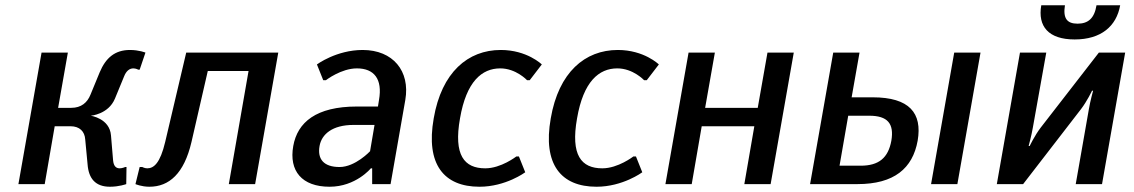

<svg xmlns="http://www.w3.org/2000/svg" viewBox="-20 -700 4310 730"><path d="M325 -260C325 -260 392 -265 417 -325L452 -410C460 -430 472 -440 487 -440C497 -440 506 -435 506 -435H511L533 -500C533 -500 509 -510 474 -510C417 -510 382 -480 359 -425L324 -340C312 -310 289 -290 251 -290H201L238 -500H138L50 0H150L188 -220H248C283 -220 302 -200 304 -170L313 -75C317 -21 343 10 398 10C433 10 460 0 460 0L461 -65H456C456 -65 445 -60 435 -60C420 -60 412 -70 410 -90L402 -185C397 -250 325 -260 325 -260Z M540 -60C530 -60 521 -65 521 -65H511L495 0C495 0 518 10 548 10C623 10 680 -40 708 -160L770 -430H925L850 0H950L1038 -500H688L608 -160C589 -80 565 -60 540 -60Z M1417 -295H1337C1182 -295 1111 -235 1095 -145C1078 -50 1128 10 1233 10C1333 10 1390 -60 1390 -60H1395V0H1465L1521 -320C1540 -430 1474 -510 1359 -510C1259 -510 1185 -455 1185 -455L1209 -395H1219C1219 -395 1277 -440 1337 -440C1402 -440 1435 -400 1421 -320ZM1387 -125C1387 -125 1331 -65 1271 -65C1211 -65 1186 -95 1195 -145C1203 -190 1244 -225 1324 -225H1404Z M1882 -440C1942 -440 1984 -395 1984 -395H1994L2040 -455C2040 -455 1984 -510 1884 -510C1759 -510 1659 -425 1629 -250C1598 -75 1668 10 1803 10C1903 10 1977 -45 1977 -45L1953 -105H1943C1943 -105 1885 -60 1825 -60C1745 -60 1704 -110 1729 -250C1753 -390 1812 -440 1882 -440Z M2327 -440C2387 -440 2429 -395 2429 -395H2439L2485 -455C2485 -455 2429 -510 2329 -510C2204 -510 2104 -425 2074 -250C2043 -75 2113 10 2248 10C2348 10 2422 -45 2422 -45L2398 -105H2388C2388 -105 2330 -60 2270 -60C2190 -60 2149 -110 2174 -250C2198 -390 2257 -440 2327 -440Z M2998 -500H2898L2861 -290H2661L2698 -500H2598L2510 0H2610L2648 -220H2848L2810 0H2910Z M3708 -500H3608L3520 0H3620ZM3218 -330 3248 -500H3148L3060 0H3240C3380 0 3450 -60 3469 -165C3487 -270 3438 -330 3298 -330ZM3285 -260C3355 -260 3380 -230 3369 -165C3357 -100 3322 -70 3252 -70H3172L3205 -260Z M4090 -285C4113 -315 4132 -355 4132 -355H4136C4136 -355 4125 -315 4120 -285L4070 0H4170L4258 -500H4158L3937 -215C3914 -185 3895 -145 3895 -145H3891C3891 -145 3902 -185 3907 -215L3958 -500H3858L3770 0H3870ZM4077 -610C4037 -610 4021 -630 4029 -680H3939C3925 -600 3966 -550 4066 -550C4166 -550 4225 -600 4239 -680H4149C4141 -630 4117 -610 4077 -610Z"/></svg>

Font: Scada
Style: Italic
Weight: 400
Designer: Jovanny Lemonad
Foundry: Jovanny Lemonad
Version: Version 3.005